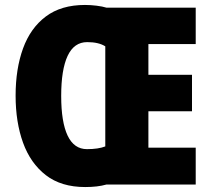

<svg xmlns="http://www.w3.org/2000/svg" viewBox="-20 -745 852 775"><path d="M323 -725Q346 -725 370 -722Q394 -719 410 -714H770V-567H579V-443H755V-296H579V-149H770V0H409Q374 10 324 10Q227 10 165 -38Q103 -86 73 -169Q43 -252 43 -359Q43 -467 73 -549.5Q103 -632 165 -678.5Q227 -725 323 -725ZM332 -575Q279 -575 253 -519.5Q227 -464 227 -358Q227 -252 253 -197.5Q279 -143 331 -143Q377 -143 405 -154V-558Q378 -575 332 -575Z"/></svg>

Font: Noto Sans Malayalam Condensed Black
Style: Regular
Weight: 900
Width: 3
Designer: Jelle Bosma - Monotype Design Team
Foundry: Monotype Imaging Inc.
Version: Version 2.104; ttfautohint (v1.8.4.7-5d5b)